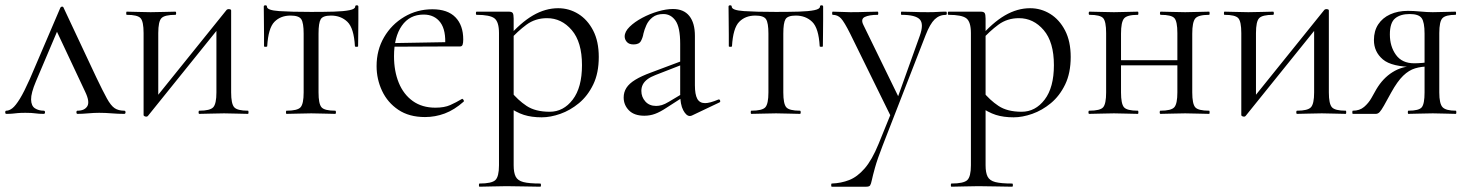

<svg xmlns="http://www.w3.org/2000/svg" viewBox="-21 -430 5549 725"><path d="M2.8 0Q-1.2 0 -1.2 -6Q-1.2 -12 2.8 -12Q13.8 -12 25.9 -21.5Q38 -31 54 -57Q70 -83 91.8 -132L207 -401Q209 -405 213.4 -405Q217.8 -405 219 -401L343 -137Q367.8 -85.2 382.7 -58.2Q397.6 -31.2 411.8 -21.6Q426 -12 448 -12Q453 -12 453 -6Q453 0 448 0Q425 0 400.7 -2Q376.4 -4 353.2 -4Q334 -4 311.9 -2Q289.8 0 271.6 0Q267.6 0 267.6 -6Q267.6 -12 271.6 -12Q298.2 -12 308.6 -28.8Q319 -45.6 300.4 -84L188.8 -321.4L212 -352L114.8 -123Q95.8 -78 96.4 -54Q97 -30 111 -21Q125 -12 144 -12Q149 -12 149 -6Q149 0 144 0Q125.8 0 112.3 -2Q98.8 -4 75 -4Q56.8 -4 46.4 -3Q36 -2 26.9 -1Q17.8 0 2.8 0Z M531.4 10.4Q527.2 10.4 524.2 8.5Q521.2 6.7 521.2 4.8V-305Q521.2 -349 509.7 -361.5Q498.2 -374 457.6 -374Q455.6 -374 455.6 -380Q455.6 -386 457.6 -386Q477 -386 499.1 -385Q521.2 -384 547.8 -384Q577 -384 600.2 -385Q623.4 -386 641.2 -386Q644.2 -386 644.2 -380Q644.2 -374 641.2 -374Q600.7 -374 588.7 -361.5Q576.6 -349 576.6 -305V-53.4L555.6 -46.2L835 -393Q838.8 -395.6 841.6 -395.6Q851.8 -395.6 851.8 -390.6V-81Q851.8 -38 863.4 -25Q875 -12 915.5 -12Q917.4 -12 917.4 -6Q917.4 0 915.3 0Q895.9 0 872.8 -1Q849.7 -2 825.1 -2Q799.4 -2 774.8 -1Q750.2 0 731.6 0Q728.8 0 728.8 -6Q728.8 -12 731.7 -12Q772.1 -12 784.2 -25Q796.2 -38 796.2 -81V-333.8L818.4 -340.8L538 7.2Q537 8.4 535.5 9.4Q534 10.4 531.4 10.4Z M1061 0Q1058.8 0 1058.8 -6Q1058.8 -12 1061 -12Q1102.4 -12 1114 -25Q1125.6 -38 1125.6 -81V-303Q1125.6 -343.6 1116.6 -357.4Q1107.6 -371.2 1076.2 -371.2Q1038.4 -371.2 1015.2 -347.5Q992 -323.8 988 -255.4Q987.8 -253.2 981.9 -253.2Q976 -253.2 976 -255.4Q976 -269.4 976 -297.8Q976 -326.2 975.5 -356.2Q975 -386.2 975 -405Q975 -410 981 -410Q987 -410 987 -405Q987 -391.2 1033.1 -388.1Q1079.2 -385 1154 -385Q1203 -385 1240.4 -386.1Q1277.8 -387.2 1299 -391.6Q1320.2 -396 1320.2 -405Q1320.2 -410 1326.2 -410Q1332.2 -410 1332.2 -405Q1332.2 -386.2 1332.2 -356.2Q1332.2 -326.2 1331.7 -297.8Q1331.2 -269.4 1331.2 -255.4Q1331.2 -253.2 1325.3 -253.2Q1319.4 -253.2 1319.2 -255.4Q1315.4 -323.8 1290.9 -347.5Q1266.4 -371.2 1228.8 -371.2Q1198.4 -371.2 1190.1 -357.4Q1181.8 -343.6 1181.8 -303V-81Q1181.8 -38 1193 -25Q1204.2 -12 1244.6 -12Q1247.6 -12 1247.6 -6Q1247.6 0 1244.6 0Q1226 0 1202.5 -1Q1179 -2 1154.4 -2Q1129.6 -2 1105.5 -1Q1081.4 0 1061 0Z M1584 12Q1523.8 12 1483.1 -15.4Q1442.4 -42.8 1421.7 -86.9Q1401 -131 1401 -180.4Q1401 -241 1429.2 -289.4Q1457.4 -337.8 1505.6 -366.4Q1553.8 -395 1611.8 -395Q1669.2 -395 1698.7 -364.8Q1728.2 -334.6 1728.2 -280.8Q1728.2 -267.8 1725.8 -261.2Q1723.4 -254.6 1716.4 -254.6H1659.6Q1664 -315.6 1641.8 -345.3Q1619.6 -375 1578.6 -375Q1525.8 -375 1496.3 -332.8Q1466.8 -290.6 1466.8 -217.8Q1466.8 -161.4 1484.8 -117.4Q1502.8 -73.4 1537.8 -48.4Q1572.8 -23.4 1623 -23.4Q1657 -23.4 1679.1 -33.3Q1701.2 -43.2 1723 -56.2Q1725 -58.2 1728.5 -53.8Q1732 -49.4 1730 -46.4Q1694.6 -15 1658.5 -1.5Q1622.4 12 1584 12ZM1449.4 -253.6 1448.4 -267 1674.6 -271V-254.6Z M1789.6 275Q1787.4 275 1787.4 269Q1787.4 263 1789.6 263Q1835.8 263 1849.5 250Q1863.2 237 1863.2 194V-305Q1863.2 -347.4 1846.1 -360.7Q1829 -374 1778.8 -374Q1776 -374 1776 -380Q1776 -386 1778.8 -386Q1804.2 -386 1826.8 -386Q1849.4 -386 1867.9 -386Q1886.4 -386 1899.8 -386Q1911.4 -386 1915 -380.9Q1918.6 -375.8 1918.6 -359.8V194Q1918.6 222 1926.3 237Q1934 252 1955.4 257.5Q1976.8 263 2018.8 263Q2021.8 263 2021.8 269Q2021.8 275 2018.8 275Q1992.4 275 1959.8 274Q1927.2 273 1891.4 273Q1863.4 273 1836.5 274Q1809.6 275 1789.6 275ZM2024.6 13Q1986.4 13 1957.3 3.8Q1928.2 -5.4 1892.6 -30.4L1907.6 -85.4Q1934.4 -52 1967.5 -30Q2000.6 -8 2054.8 -8Q2106.6 -8 2141.6 -53.8Q2176.6 -99.6 2176.6 -184Q2176.6 -271.2 2138 -316.3Q2099.4 -361.4 2044.6 -361.4Q2000.4 -361.4 1967 -336.8Q1933.6 -312.2 1902.8 -277.6L1893.6 -285.6Q1944.6 -344.6 1991.5 -371.8Q2038.4 -399 2086.6 -399Q2127.8 -399 2162.6 -377.5Q2197.4 -356 2218.7 -315Q2240 -274 2240 -215Q2240 -154.2 2219.1 -111Q2198.2 -67.8 2165.2 -40.5Q2132.2 -13.2 2094.9 -0.1Q2057.6 13 2024.6 13Z M2592.2 6Q2588.2 8 2583.8 8Q2570.6 8 2559 -13.6Q2547.4 -35.2 2547.4 -76.2V-264.6Q2547.4 -326.8 2529.8 -351.9Q2512.2 -377 2483.8 -377Q2458.8 -377 2443.1 -364.7Q2427.4 -352.4 2419.7 -335Q2412 -317.6 2408.6 -303Q2406.4 -288.8 2399.4 -275.5Q2392.4 -262.2 2371.4 -262.2Q2354.2 -262.2 2346 -271.6Q2337.8 -281 2337.8 -292.2Q2337.8 -310.6 2356.5 -328.9Q2375.2 -347.2 2403.8 -362.5Q2432.4 -377.8 2463.5 -386.9Q2494.6 -396 2520 -396Q2561 -396 2582 -369.6Q2603 -343.2 2603 -294.6V-108Q2603 -73.4 2611.9 -57Q2620.8 -40.6 2641.4 -40.6Q2659.4 -40.6 2691.2 -54Q2696 -56 2698.1 -50.5Q2700.2 -45 2695.2 -43ZM2412.2 7Q2373.8 7 2353.9 -13.3Q2334 -33.6 2334 -61.8Q2334 -82 2344.4 -98.3Q2354.8 -114.6 2377.8 -128.7Q2400.8 -142.8 2437.4 -156.2L2557.4 -201.2L2559.8 -187.8L2454 -146.6Q2435.6 -139.6 2423.8 -130.7Q2412 -121.8 2406.4 -110.9Q2400.8 -100 2400.8 -86.6Q2400.8 -63.8 2415.8 -46.9Q2430.8 -30 2456.6 -30Q2467 -30 2478.1 -33.2Q2489.2 -36.4 2504.8 -45.8L2568.4 -83.8L2570.2 -71L2496.2 -23.4Q2471.8 -7.2 2452.6 -0.1Q2433.4 7 2412.2 7Z M2816 0Q2813.8 0 2813.8 -6Q2813.8 -12 2816 -12Q2857.4 -12 2869 -25Q2880.6 -38 2880.6 -81V-303Q2880.6 -343.6 2871.6 -357.4Q2862.6 -371.2 2831.2 -371.2Q2793.4 -371.2 2770.2 -347.5Q2747 -323.8 2743 -255.4Q2742.8 -253.2 2736.9 -253.2Q2731 -253.2 2731 -255.4Q2731 -269.4 2731 -297.8Q2731 -326.2 2730.5 -356.2Q2730 -386.2 2730 -405Q2730 -410 2736 -410Q2742 -410 2742 -405Q2742 -391.2 2788.1 -388.1Q2834.2 -385 2909 -385Q2958 -385 2995.4 -386.1Q3032.8 -387.2 3054 -391.6Q3075.2 -396 3075.2 -405Q3075.2 -410 3081.2 -410Q3087.2 -410 3087.2 -405Q3087.2 -386.2 3087.2 -356.2Q3087.2 -326.2 3086.7 -297.8Q3086.2 -269.4 3086.2 -255.4Q3086.2 -253.2 3080.3 -253.2Q3074.4 -253.2 3074.2 -255.4Q3070.4 -323.8 3045.9 -347.5Q3021.4 -371.2 2983.8 -371.2Q2953.4 -371.2 2945.1 -357.4Q2936.8 -343.6 2936.8 -303V-81Q2936.8 -38 2948 -25Q2959.2 -12 2999.6 -12Q3002.6 -12 3002.6 -6Q3002.6 0 2999.6 0Q2981 0 2957.5 -1Q2934 -2 2909.4 -2Q2884.6 -2 2860.5 -1Q2836.4 0 2816 0Z M3296.4 113.8 3346.8 -10.2 3347.2 18.4 3189.2 -303Q3167.2 -347 3154.7 -360.5Q3142.2 -374 3123.4 -374Q3121.2 -374 3121.2 -380Q3121.2 -386 3123.4 -386Q3139.4 -386 3156.7 -385Q3174 -384 3190 -384Q3222.8 -384 3247.8 -385Q3272.8 -386 3293.2 -386Q3295.4 -386 3295.4 -380Q3295.4 -374 3293.2 -374Q3261.4 -374 3244.6 -366Q3227.8 -358 3239.6 -335L3377 -53.4L3352 -15.2L3452 -294.4Q3468.2 -339.4 3452.1 -356.7Q3436 -374 3383 -374Q3381 -374 3381 -380Q3381 -386 3383 -386Q3407 -386 3428.5 -385Q3450 -384 3484 -384Q3505.6 -384 3519.1 -385Q3532.6 -386 3551.4 -386Q3554.2 -386 3554.2 -380Q3554.2 -374 3551.4 -374Q3526.2 -374 3508.5 -357Q3490.8 -340 3474.2 -297.4L3311.8 120Q3291.6 172 3282.9 203.5Q3274.2 235 3271.1 250Q3268 265 3264.6 270Q3261.2 275 3250.2 275H3119.8Q3117.6 275 3117.6 269Q3117.6 263 3119.8 263Q3155 261.8 3185.7 249.8Q3216.4 237.8 3244 206Q3271.6 174.2 3296.4 113.8Z M3571.6 275Q3569.4 275 3569.4 269Q3569.4 263 3571.6 263Q3617.8 263 3631.5 250Q3645.2 237 3645.2 194V-305Q3645.2 -347.4 3628.1 -360.7Q3611 -374 3560.8 -374Q3558 -374 3558 -380Q3558 -386 3560.8 -386Q3586.2 -386 3608.8 -386Q3631.4 -386 3649.9 -386Q3668.4 -386 3681.8 -386Q3693.4 -386 3697 -380.9Q3700.6 -375.8 3700.6 -359.8V194Q3700.6 222 3708.3 237Q3716 252 3737.4 257.5Q3758.8 263 3800.8 263Q3803.8 263 3803.8 269Q3803.8 275 3800.8 275Q3774.4 275 3741.8 274Q3709.2 273 3673.4 273Q3645.4 273 3618.5 274Q3591.6 275 3571.6 275ZM3806.6 13Q3768.4 13 3739.3 3.8Q3710.2 -5.4 3674.6 -30.4L3689.6 -85.4Q3716.4 -52 3749.5 -30Q3782.6 -8 3836.8 -8Q3888.6 -8 3923.6 -53.8Q3958.6 -99.6 3958.6 -184Q3958.6 -271.2 3920 -316.3Q3881.4 -361.4 3826.6 -361.4Q3782.4 -361.4 3749 -336.8Q3715.6 -312.2 3684.8 -277.6L3675.6 -285.6Q3726.6 -344.6 3773.5 -371.8Q3820.4 -399 3868.6 -399Q3909.8 -399 3944.6 -377.5Q3979.4 -356 4000.7 -315Q4022 -274 4022 -215Q4022 -154.2 4001.1 -111Q3980.2 -67.8 3947.2 -40.5Q3914.2 -13.2 3876.9 -0.1Q3839.6 13 3806.6 13Z M4182.4 -183.4V-202.6H4451.4V-183.4ZM4155.8 -81V-305Q4155.8 -349 4144.6 -361.5Q4133.4 -374 4093 -374Q4090 -374 4090 -380Q4090 -386 4093 -386Q4111.6 -386 4135.7 -385Q4159.8 -384 4185.4 -384Q4209.2 -384 4233.2 -385Q4257.2 -386 4275.6 -386Q4277.6 -386 4277.6 -380Q4277.6 -374 4275.6 -374Q4234.4 -374 4223.2 -360Q4212 -346 4212 -303V-81Q4212 -38 4223.2 -25Q4234.4 -12 4275.6 -12Q4277.6 -12 4277.6 -6Q4277.6 0 4275.6 0Q4256.2 0 4232.7 -1Q4209.2 -2 4185.4 -2Q4159.7 -2 4135.6 -1Q4111.5 0 4092 0Q4089 0 4089 -6Q4089 -12 4092 -12Q4133.4 -12 4144.6 -25Q4155.8 -38 4155.8 -81ZM4424.8 -81V-305Q4424.8 -349 4413.6 -361.5Q4402.4 -374 4362 -374Q4359 -374 4359 -380Q4359 -386 4362 -386Q4380.6 -386 4404.7 -385Q4428.8 -384 4454.4 -384Q4478.2 -384 4502.2 -385Q4526.2 -386 4544.6 -386Q4546.6 -386 4546.6 -380Q4546.6 -374 4544.6 -374Q4503.4 -374 4492.2 -360Q4481 -346 4481 -303V-81Q4481 -38 4492.2 -25Q4503.4 -12 4544.6 -12Q4546.6 -12 4546.6 -6Q4546.6 0 4544.6 0Q4525.2 0 4501.7 -1Q4478.2 -2 4454.4 -2Q4428.8 -2 4404.1 -1Q4379.5 0 4361.1 0Q4358 0 4358 -6Q4358 -12 4360.9 -12Q4401.6 -12 4413.2 -25Q4424.8 -38 4424.8 -81Z M4676.4 10.4Q4672.2 10.4 4669.2 8.5Q4666.2 6.7 4666.2 4.8V-305Q4666.2 -349 4654.7 -361.5Q4643.2 -374 4602.6 -374Q4600.6 -374 4600.6 -380Q4600.6 -386 4602.6 -386Q4622 -386 4644.1 -385Q4666.2 -384 4692.8 -384Q4722 -384 4745.2 -385Q4768.4 -386 4786.2 -386Q4789.2 -386 4789.2 -380Q4789.2 -374 4786.2 -374Q4745.7 -374 4733.7 -361.5Q4721.6 -349 4721.6 -305V-53.4L4700.6 -46.2L4980 -393Q4983.8 -395.6 4986.6 -395.6Q4996.8 -395.6 4996.8 -390.6V-81Q4996.8 -38 5008.4 -25Q5020 -12 5060.5 -12Q5062.4 -12 5062.4 -6Q5062.4 0 5060.3 0Q5040.9 0 5017.8 -1Q4994.7 -2 4970.1 -2Q4944.4 -2 4919.8 -1Q4895.2 0 4876.6 0Q4873.8 0 4873.8 -6Q4873.8 -12 4876.7 -12Q4917.1 -12 4929.2 -25Q4941.2 -38 4941.2 -81V-333.8L4963.4 -340.8L4683 7.2Q4682 8.4 4680.5 9.4Q4679 10.4 4676.4 10.4Z M5476 -12Q5478.2 -12 5478.2 -6Q5478.2 0 5476 0Q5459 0 5436.5 -1Q5414 -2 5389.2 -2Q5362 -2 5339.5 -1Q5317 0 5297 0Q5295 0 5295 -6Q5295 -12 5297 -12Q5337.2 -12 5347.7 -25Q5358.2 -38 5358.2 -81V-181L5374 -179Q5346.4 -179 5322.8 -172Q5299.2 -165 5277.5 -144.1Q5255.8 -123.2 5232.4 -81Q5215 -49 5205 -31.4Q5195 -13.8 5188.6 -6.9Q5182.2 0 5174 0H5087.4Q5085.4 0 5085.4 -6Q5085.4 -12 5087.4 -12Q5113.2 -12 5129.9 -26.3Q5146.6 -40.6 5157.4 -59.6Q5168.2 -78.6 5176.2 -93Q5200.8 -134.6 5237 -157.3Q5273.2 -180 5315 -180L5322 -177Q5234.4 -177 5200.7 -205.7Q5167 -234.4 5167 -278.6Q5167 -313.2 5183.2 -337.9Q5199.4 -362.6 5228.5 -375.8Q5257.6 -389 5295.4 -389Q5316.4 -389 5342.2 -386.5Q5368 -384 5389.2 -384Q5414 -384 5435.6 -385Q5457.2 -386 5475 -386Q5477.2 -386 5477.2 -380Q5477.2 -374 5475 -374Q5438 -374 5425.9 -361.5Q5413.8 -349 5413.8 -305V-81Q5413.8 -38 5426.4 -25Q5439 -12 5476 -12ZM5227.2 -299.8Q5227.2 -254.6 5250.2 -222.8Q5273.2 -191 5319 -191Q5333 -191 5350 -192.5Q5367 -194 5377 -196L5358.2 -188.2V-303Q5358.2 -346.4 5347.1 -361.7Q5336 -377 5302 -377Q5266.6 -377 5246.9 -360.5Q5227.2 -344 5227.2 -299.8Z"/></svg>

Font: Cormorant Garamond Light
Style: Regular
Weight: 300
Designer: Christian Thalmann (Catharsis Fonts)
Foundry: Catharsis Fonts
Version: Version 4.001